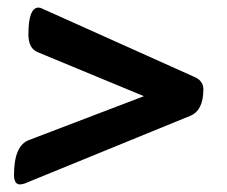

<svg xmlns="http://www.w3.org/2000/svg" viewBox="-20 -499 600 507"><path d="M82 -479Q86 -479 92 -476L493 -296Q517 -286 517 -263Q517 -207 482 -193L44 -14Q36 -12 33 -12Q17 -12 17 -37Q17 -114 56 -129L360 -245L80 -361Q55 -371 55 -408Q55 -479 82 -479Z"/></svg>

Font: Asap
Style: Bold Italic
Weight: 700
Italic angle: -6°
Designer: Pablo Cosgaya
Foundry: Pablo Cosgaya
Version: Version 1.007;PS 001.007;hotconv 1.0.70;makeotf.lib2.5.58329